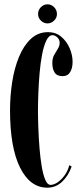

<svg xmlns="http://www.w3.org/2000/svg" viewBox="-20 -860 379 890"><path d="M199.5 10Q119.5 10 73 -83Q26.5 -176 26.5 -349Q26.5 -415.5 36.5 -479.8Q46.5 -544 68 -596.2Q89.5 -648.5 123 -679.8Q156.5 -711 203 -711Q239 -711 264.2 -689.5Q289.5 -668 303 -636.2Q316.5 -604.5 316.5 -573.5Q316.5 -544.5 305.2 -525.8Q294 -507 270.5 -507Q244 -507 233.2 -523.8Q222.5 -540.5 222.5 -568.5Q222.5 -590 231 -605.2Q239.5 -620.5 248 -633.8Q256.5 -647 256.5 -662Q256.5 -676.5 245.5 -686.8Q234.5 -697 223.5 -697Q206.5 -697 194.8 -672.2Q183 -647.5 175.2 -607.5Q167.5 -567.5 163.5 -520.8Q159.5 -474 157.8 -429Q156 -384 156 -350Q156 -311.5 157.8 -265Q159.5 -218.5 163.2 -172.5Q167 -126.5 173.5 -88Q180 -49.5 190 -26.2Q200 -3 214 -3Q230.5 -3 248.8 -16Q267 -29 281.5 -50Q296 -71 301 -94.5L312 -88Q297 -45 267.8 -17.5Q238.5 10 199.5 10ZM200.5 -751.5Q182.5 -751.5 169.5 -764.5Q156.5 -777.5 156.5 -795Q156.5 -813.5 169.5 -826.8Q182.5 -840 200.5 -840Q217.5 -840 230.8 -826.8Q244 -813.5 244 -795Q244 -777.5 230.8 -764.5Q217.5 -751.5 200.5 -751.5Z"/></svg>

Font: Imbue 100pt
Style: Bold
Weight: 700
Designer: Tyler Finck
Foundry: Etcetera Type Company
Version: Version 1.102; ttfautohint (v1.8.3)